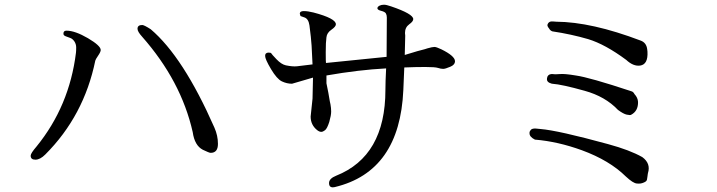

<svg xmlns="http://www.w3.org/2000/svg" viewBox="-20 -770 3040 814"><path d="M904 -160Q904 -195 889 -229Q757 -529 619 -646Q591 -664 583 -664Q563 -664 563 -648Q563 -636 582 -615Q748 -427 797 -210Q805 -153 840 -135L860 -126Q869 -122 873 -122Q904 -122 904 -160ZM249 -628Q248 -620 259 -616L278 -609Q287 -606 295 -595Q303 -583 303 -569Q303 -554 302 -546Q274 -320 135 -149Q110 -120 110 -110Q110 -93 130 -93Q150 -93 172 -115Q336 -279 384 -513Q385 -518 396 -534Q407 -550 407 -558Q407 -576 353 -608Q298 -640 262 -640Q249 -640 249 -628Z M1254 -702 1271 -696Q1288 -690 1292 -662Q1299 -609 1301 -577L1305 -497Q1272 -493 1239 -489Q1221 -487 1192 -493Q1173 -497 1152 -519Q1131 -541 1130 -544Q1128 -547 1119 -547Q1104 -547 1104 -533Q1104 -519 1129 -477Q1154 -435 1175 -425Q1196 -415 1218 -415L1307 -441Q1306 -389 1305 -352Q1297 -280 1297 -276Q1297 -240 1325 -218Q1334 -211 1342 -211Q1349 -211 1358 -218Q1367 -225 1376 -253Q1384 -281 1384 -297Q1384 -312 1381 -328Q1380 -329 1372 -377L1364 -417V-450Q1501 -474 1617 -480Q1614 -422 1614 -389Q1614 -108 1405 -25Q1375 -13 1375 6Q1375 29 1400 23Q1675 -43 1690 -389L1694 -484Q1740 -486 1783 -486Q1825 -486 1837 -482Q1849 -478 1859 -478Q1868 -478 1889 -487Q1909 -495 1909 -511Q1908 -533 1851 -561Q1830 -571 1822 -571Q1813 -571 1792 -565Q1792 -564 1749 -553L1696 -537L1698 -619Q1697 -625 1697 -630Q1697 -654 1715 -667Q1732 -679 1732 -689Q1732 -711 1638 -743Q1618 -750 1608 -750Q1597 -750 1589 -746Q1580 -741 1580 -735Q1580 -728 1596 -724Q1612 -720 1616 -713Q1620 -706 1620 -696L1619 -529L1362 -503Q1361 -506 1361 -549Q1361 -592 1364 -612Q1366 -631 1385 -644Q1404 -657 1404 -667Q1404 -692 1309 -717Q1285 -723 1268 -723Q1251 -723 1251 -712Z M2725 -551Q2724 -556 2724 -560Q2721 -589 2696 -598Q2488 -677 2338 -678L2325 -679Q2324 -679 2316 -679Q2310 -678 2306 -674Q2300 -667 2301 -661Q2302 -656 2308 -649Q2313 -640 2322 -637Q2402 -625 2474 -604Q2546 -582 2635 -516Q2665 -488 2694 -492Q2728 -497 2725 -551ZM2299 -436Q2297 -421 2320 -415H2321Q2363 -412 2459 -385Q2546 -361 2600 -304Q2623 -287 2637 -284Q2652 -281 2655 -283Q2686 -299 2685 -338Q2684 -356 2670 -371Q2665 -381 2657 -383Q2479 -442 2421 -450Q2373 -458 2354 -456L2334 -455L2323 -456H2317Q2301 -454 2299 -438ZM2225 -206Q2224 -190 2248 -178H2249Q2345 -170 2447 -133Q2564 -90 2633 -22Q2664 7 2680 8Q2696 10 2709 4Q2722 -1 2723 -9Q2724 -14 2725 -22L2726 -30L2727 -36Q2740 -77 2703 -104Q2650 -134 2558 -159Q2346 -217 2272 -223L2252 -225Q2237 -226 2231 -220Q2225 -213 2225 -209Z"/></svg>

Font: Sawarabi Mincho
Style: Regular
Weight: 400
Version: Version 1.082; ttfautohint (v1.8.4.7-5d5b)